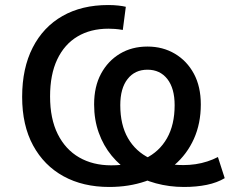

<svg xmlns="http://www.w3.org/2000/svg" viewBox="-20 -734 913 763"><path d="M414 9Q310 9 232.5 -33.5Q155 -76 111.5 -156Q68 -236 68 -349Q68 -463 110 -545Q152 -627 228.5 -670.5Q305 -714 410 -714Q431 -714 449.5 -712Q468 -710 480 -707L468 -615Q451 -618 437 -619Q423 -620 411 -620Q340 -620 288 -589Q236 -558 207.5 -498Q179 -438 179 -351Q179 -262 209.5 -201Q240 -140 294.5 -108.5Q349 -77 422 -77Q501 -77 557 -104Q613 -131 643.5 -184.5Q674 -238 674 -316Q674 -383 645 -420Q616 -457 566 -457Q516 -457 487 -420Q458 -383 458 -316Q458 -238 488.5 -185Q519 -132 575 -105Q631 -78 709 -78Q733 -78 757 -81.5Q781 -85 804 -92.5Q827 -100 846 -110L873 -26Q843 -8 802 0.5Q761 9 711 9Q653 9 599.5 -5.5Q546 -20 501.5 -47.5Q457 -75 424 -115Q391 -155 372.5 -206.5Q354 -258 354 -319Q354 -390 381.5 -441Q409 -492 456.5 -520.5Q504 -549 566 -549Q627 -549 675 -520.5Q723 -492 750.5 -441Q778 -390 778 -319Q778 -243 750.5 -182Q723 -121 673.5 -78.5Q624 -36 558 -13.5Q492 9 414 9Z"/></svg>

Font: Nunito Sans 9pt SemiBold
Style: Regular
Weight: 600
Version: Version 3.101;gftools[0.9.27]